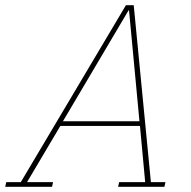

<svg xmlns="http://www.w3.org/2000/svg" viewBox="-62 -718 733 738"><path d="M-38 -18H18L422 -698H452L518 -18H574L570 0H392L396 -18H496L476 -234H170L42 -18H142L138 0H-42ZM180 -252H474L434 -678H432Z"/></svg>

Font: IBM Plex Serif Thin
Style: Italic
Weight: 100
Italic angle: -14°
Designer: Mike Abbink, Paul van der Laan, Pieter van Rosmalen
Foundry: Bold Monday
Version: Version 3.001